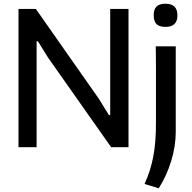

<svg xmlns="http://www.w3.org/2000/svg" viewBox="-20 -788 1027 1028"><path d="M866 -644Q833 -644 818 -659Q803 -674 803 -706Q803 -738 818 -753Q833 -768 866 -768Q930 -768 930 -706Q930 -644 866 -644ZM754 197Q770 162 781.5 126Q793 90 800.5 51Q808 12 811.5 -32Q815 -76 815 -127Q815 -131 815 -160Q815 -189 815 -231.5Q815 -274 815 -323.5Q815 -373 815 -417.5Q815 -462 814.5 -495.5Q814 -529 814 -540H921V-83Q921 -5 896.5 74.5Q872 154 830 220ZM79 -740H172L510 -258L563 -172H570V-740H668V0H575L237 -480L183 -567H176V0H79Z"/></svg>

Font: Encode Sans Narrow
Style: Medium
Weight: 500
Designer: Pablo Impallari, Andres Torresi
Foundry: Pablo Impallari, Andres Torresi
Version: Version 1.000; ttfautohint (v1.00) -l 8 -r 50 -G 200 -x 14 -